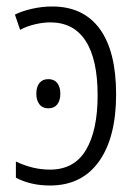

<svg xmlns="http://www.w3.org/2000/svg" viewBox="-20 -562 426 592"><path d="M338 -271Q338 -138 285 -64Q232 10 134 10Q75 10 29 -14V-64Q81 -39 134 -39Q209 -39 245 -99.5Q281 -160 281 -268Q281 -379 244 -436Q207 -493 135 -493Q113 -493 87.5 -487Q62 -481 42 -470L26 -517Q48 -528 79 -535Q110 -542 141 -542Q237 -542 287.5 -473Q338 -404 338 -271ZM166 -273Q166 -252 156.5 -240Q147 -228 129 -228Q111 -228 101.5 -240.5Q92 -253 92 -273Q92 -294 101.5 -306Q111 -318 129 -318Q147 -318 156.5 -306Q166 -294 166 -273Z"/></svg>

Font: Noto Sans Display Light Narrow
Style: Regular
Weight: 300
Width: 4
Designer: Monotype Design team
Foundry: Monotype Imaging Inc.
Version: Version 1.000